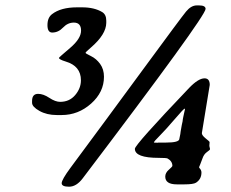

<svg xmlns="http://www.w3.org/2000/svg" viewBox="-20 -703 872 725"><path d="M678.2 -288.6V-292.5L677.7 -293Q673.8 -293 639.2 -252.4Q604.5 -211.9 582.8 -190.2Q561 -168.5 561 -165Q561 -164.1 573.7 -164.1H575.7L577.6 -164.6H606Q657.2 -164.6 657.2 -178.7Q662.1 -200.7 662.1 -206.5L666.5 -231.4Q670.4 -247.1 670.4 -252.9Q671.9 -258.8 671.9 -260.7L676.8 -283.2Q678.2 -287.6 678.2 -288.6ZM271 -675.3H290Q336.4 -675.3 366.2 -657.2Q381.3 -647.9 381.3 -625V-616.7Q380.9 -573.2 323.2 -523.4Q302.7 -505.9 303 -503.4Q303.2 -501 323.5 -491.2Q343.8 -481.4 358.2 -461.4Q372.6 -441.4 372.6 -413.1Q372.6 -355 324 -311.8Q275.4 -268.6 212.9 -268.6H194.3Q156.7 -268.6 128.9 -284.2Q101.1 -299.8 101.1 -314.9V-321.8Q101.1 -348.6 124 -348.6Q143.6 -348.6 166.3 -333.5Q189 -318.4 207 -318.4Q242.2 -318.4 263.9 -344Q285.6 -369.6 285.6 -399.9Q285.6 -453.6 228 -470.7Q202.6 -478.5 202.6 -484.4Q202.6 -486.3 244.4 -521.7Q286.1 -557.1 286.1 -587.4Q286.1 -617.7 258.8 -617.7Q235.8 -617.7 218 -598.9Q200.2 -580.1 177.2 -580.1Q159.2 -580.1 159.2 -608.2Q159.2 -636.2 176.3 -649.4Q209.5 -675.3 271 -675.3ZM723.1 -682.6H731.4Q756.3 -682.6 756.3 -669.4Q756.3 -641.1 292.5 -29.8Q268.6 2 240.7 2Q212.9 2 212.9 -11.2Q212.9 -24.4 246.1 -69.3Q380.9 -251 522.2 -443.6Q663.6 -636.2 682.6 -659.4Q701.7 -682.6 723.1 -682.6ZM772.9 -138.7Q772.9 -137.2 761.5 -128.9Q750 -120.6 745.1 -106.2Q740.2 -91.8 736.1 -82.5Q731.9 -73.2 731.9 -72.3L732.4 -69.3Q740.7 -61 740.7 -51.8Q740.7 -26.4 720.2 -13.2Q710 -6.8 676.3 -6.8H647.9Q604 -6.8 604 -36.1Q604 -50.3 617.4 -62Q630.9 -73.7 630.9 -76.7Q630.9 -94.2 612.8 -104.5Q608.4 -106.9 579.6 -106.9Q489.3 -106.9 489.3 -141.1Q489.3 -156.2 694.3 -371.1Q729 -407.2 752.4 -407.2Q772 -407.2 772 -382.3L742.2 -200.2Q742.2 -191.9 756.8 -180.2Q771.5 -168.5 771.5 -167Q770.5 -156.2 770.5 -151.9L772.9 -141.1Z"/></svg>

Font: Averia Serif Libre
Style: Bold Italic
Weight: 700
Italic angle: -6.90001°
Version: Version 1.002